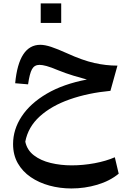

<svg xmlns="http://www.w3.org/2000/svg" viewBox="-20 -737 766 1112"><path d="M67.9 -254.9Q88.9 -477.5 213.4 -477.5Q239.7 -477.5 276.1 -465.6Q312.5 -453.6 368.7 -428.2Q457.5 -387.7 525.4 -372.3Q593.3 -356.9 660.2 -356.9L619.6 -210.9Q490.2 -198.7 384.3 -161.6Q278.3 -124.5 210.4 -63Q142.6 -1.5 126.5 83.5Q136.7 132.3 176.3 162.6Q215.8 192.9 273.4 206.8Q331.1 220.7 395 220.7Q461.4 220.7 528.1 208.3Q594.7 195.8 645 173.8L667.5 269Q615.7 311.5 543.2 333Q470.7 354.5 393.6 354.5Q327.1 354.5 266.4 337.9Q205.6 321.3 158 288.8Q110.4 256.3 83 208.3Q55.7 160.2 55.7 97.2Q55.7 12.7 105.7 -63Q155.8 -138.7 251.2 -194.6Q346.7 -250.5 483.4 -276.4Q451.7 -284.7 405.8 -298.6Q359.9 -312.5 315.4 -330.6Q274.9 -347.7 250 -354.5Q225.1 -361.3 209 -361.3Q179.2 -361.3 165.3 -336.2Q151.4 -311 142.6 -248.5ZM215.8 -717.3H334.5V-604H215.8Z"/></svg>

Font: Pinar-DS3-FD SemiBold
Style: Regular
Weight: 600
Designer: Amin Abedi
Version: Version 3.000